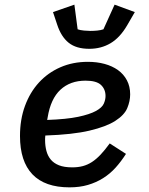

<svg xmlns="http://www.w3.org/2000/svg" viewBox="-20 -794 640 826"><path d="M279 12Q173 12 119.5 -44Q66 -100 66 -209Q66 -280 87.5 -338.5Q109 -397 147.5 -439Q186 -481 239.5 -504.5Q293 -528 358 -528Q397 -528 430 -519Q463 -510 487.5 -492.5Q512 -475 526 -448.5Q540 -422 540 -388Q540 -359 527.5 -329Q515 -299 476 -274Q437 -249 365 -232Q293 -215 175 -211Q174 -204 174 -198.5Q174 -193 174 -191Q174 -167 179.5 -145.5Q185 -124 198 -108Q211 -92 233.5 -83Q256 -74 291 -74Q316 -74 336.5 -79.5Q357 -85 375.5 -97Q394 -109 412.5 -128.5Q431 -148 452 -177L522 -132Q501 -99 477 -72.5Q453 -46 423.5 -27.5Q394 -9 358.5 1.5Q323 12 279 12ZM348 -447Q282 -447 240 -408Q198 -369 185 -289L183 -278Q267 -281 316.5 -291.5Q366 -302 392.5 -316.5Q419 -331 426.5 -348Q434 -365 434 -381Q434 -410 414.5 -428.5Q395 -447 348 -447ZM364 -584Q308 -584 275.5 -610Q243 -636 226 -688L208 -742L300 -774L314 -668Q325 -664 341.5 -662.5Q358 -661 369 -661Q383 -661 398.5 -662.5Q414 -664 425 -668L473 -774L560 -742L527 -685Q496 -632 455.5 -608Q415 -584 364 -584Z"/></svg>

Font: IBM Plex Mono Medium
Style: Italic
Weight: 500
Italic angle: -9°
Monospace: yes
Designer: Mike Abbink, Paul van der Laan, Pieter van Rosmalen
Foundry: Bold Monday
Version: Version 2.3